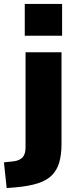

<svg xmlns="http://www.w3.org/2000/svg" viewBox="-62 -764 396 977"><path d="M64 -582V-744H254V-582ZM-28 193 -42 62 7 57Q38 53 53 36.5Q68 20 68 -14V-498H251V-31Q251 23 239.5 62.5Q228 102 202 128Q176 154 131.5 168.5Q87 183 21 189Z"/></svg>

Font: Nunito Sans 10pt Black
Style: Regular
Weight: 900
Designer: Vernon Adams
Foundry: Vernon Adams
Version: Version 3.101;gftools[0.9.27]